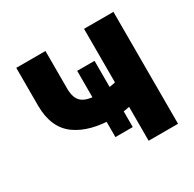

<svg xmlns="http://www.w3.org/2000/svg" viewBox="-125 -670 808 801"><g transform="rotate(-30 279.5 -269.5)"><path d="M344.1 -401.6V-82.6H260.5V-401.6ZM514.5 -539.1V0H372.9V-539.1ZM445.3 -302.1V-184.6Q428.3 -177 402.8 -170.1Q377.3 -163.2 349.3 -158.9Q321.2 -154.7 296.3 -154.7Q180.2 -154.7 113.6 -202.8Q47.1 -250.9 46.7 -356.4V-539.5H187.3V-356.4Q187.8 -324.9 198.5 -306.5Q209.3 -288.2 233 -280.2Q256.7 -272.3 296.3 -272.3Q333.3 -272.3 368.7 -280.1Q404.1 -288 445.3 -302.1Z"/></g></svg>

Font: Inter Display V
Style: Regular
Weight: 400
Designer: Rasmus Andersson
Foundry: rsms
Version: Version 3.015;git-src